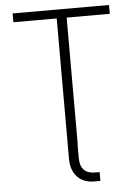

<svg xmlns="http://www.w3.org/2000/svg" viewBox="-60 -753 711 996"><g transform="rotate(-5 295.5 -254.5)"><path d="M398.4 152.3H421.9V198.2H387.7Q353 198.2 326.4 183.3Q299.8 168.5 284.7 139.6Q269.5 110.8 269.5 70.3V-661.1H43.9V-707H545.9V-661.1H321.3V0H320.3V69.3Q320.3 152.3 398.4 152.3Z"/></g></svg>

Font: Pretendard GOV ExtraLight
Style: Regular
Weight: 200
Designer: Base glyphs from Inter by Rasmus Andersson; Hangeul glyphs from Noto Sans CJK(Source Han Sans) by Jang Soo-young and Kan
Foundry: Kil Hyung-jin
Version: Version 1.309